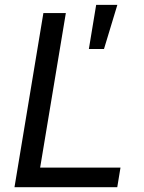

<svg xmlns="http://www.w3.org/2000/svg" viewBox="-20 -782 603 802"><path d="M40.5 0H469.8L483.3 -82H147.7L255 -727.3H161.2ZM351.2 -577.4H414.4L470.2 -761.7H381.7Z"/></svg>

Font: Margiela Sans Text
Style: Italic
Weight: 400
Italic angle: -9.39999°
Designer: Stefan Endress, Andreas Faust
Version: Version 1.100;FEAKit 1.0